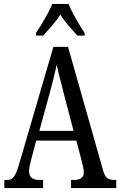

<svg xmlns="http://www.w3.org/2000/svg" viewBox="-20 -951 608 971"><path d="M162 -784V-771H199C227 -804 261 -838 285 -877C309 -838 343 -804 371 -771H408V-784C383 -822 344 -886 327 -931H244C227 -886 187 -822 162 -784ZM2 0H198V-41H177C141 -41 127 -59 127 -86C127 -104 134 -129 138 -145L163 -240H366L393 -138C398 -118 404 -93 404 -80C404 -56 389 -41 357 -41H339V0H568V-41H560C527 -41 512 -51 502 -87L324 -714H250L76 -119C57 -55 44 -41 15 -41H2ZM179 -289 234 -490C247 -539 259 -587 267 -624C274 -587 287 -540 302 -480L352 -289Z"/></svg>

Font: Noto Serif Tamil ExtraCondensed
Style: Italic
Weight: 400
Width: 2
Italic angle: -12°
Designer: Indian Type Foundry, Tom Grace, and the Monotype Design Team
Foundry: Monotype Imaging Inc.
Version: Version 2.003